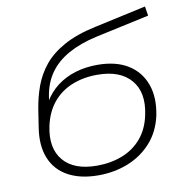

<svg xmlns="http://www.w3.org/2000/svg" viewBox="-81 -800 858 886"><g transform="rotate(-10 347.5 -357.0)"><path d="M310 8Q226 8 168.5 -23.5Q111 -55 87 -114.5Q63 -174 76 -257L89 -341Q98 -397 116.5 -447.5Q135 -498 170 -541Q205 -584 264.5 -617Q324 -650 413 -669L656 -722L663 -678L409 -623Q333 -606 277.5 -575Q222 -544 189.5 -498Q157 -452 147 -387L144 -365H140Q165 -408 203 -437Q241 -466 289 -480.5Q337 -495 392 -495Q479 -495 535.5 -460Q592 -425 614.5 -362Q637 -299 620 -216Q604 -144 559.5 -94Q515 -44 450.5 -18Q386 8 310 8ZM311 -37Q376 -37 430 -58Q484 -79 520.5 -122Q557 -165 570 -229Q592 -331 541.5 -390.5Q491 -450 384 -450Q319 -450 265.5 -428.5Q212 -407 176 -363.5Q140 -320 126 -255Q105 -154 154.5 -95.5Q204 -37 311 -37Z"/></g></svg>

Font: Nunito Sans 10pt Expanded ExtraLight
Style: Italic
Weight: 250
Width: 7
Italic angle: -9°
Designer: Vernon Adams
Foundry: Vernon Adams
Version: Version 3.101;gftools[0.9.27]